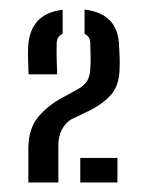

<svg xmlns="http://www.w3.org/2000/svg" viewBox="-20 -823 299 403"><path d="M39.5 -440Q39.5 -459 39.5 -469Q39.5 -479 39.5 -488Q39.5 -497 39.5 -512.5Q40 -554 60.8 -578.2Q81.5 -602.5 111 -618L142 -635Q156.5 -643 162.8 -653Q169 -663 169.5 -678.5Q170.5 -690 170.2 -704.8Q170 -719.5 169.5 -732Q169.5 -746 157.5 -752V-803Q193.5 -798.5 211.5 -779.2Q229.5 -760 230 -724.5Q230.5 -716 230.8 -710.5Q231 -705 231.2 -698.2Q231.5 -691.5 231 -679Q230.5 -643.5 212.5 -623.5Q194.5 -603.5 164 -589L129.5 -572.5Q117 -565 109.8 -550.8Q102.5 -536.5 102.5 -518.5V-440ZM148.5 -440V-491.5H226.5V-440ZM40 -667Q39.5 -685 39 -695.2Q38.5 -705.5 39 -724.5Q41 -759.5 59 -779Q77 -798.5 111.5 -802.5V-752Q99 -746.5 99 -732Q98.5 -715.5 99 -697.8Q99.5 -680 100 -667Z"/></svg>

Font: Big Shoulders Stencil Text Thin
Style: Regular
Weight: 400
Version: Version 2.001